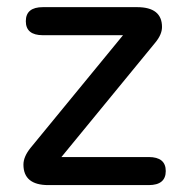

<svg xmlns="http://www.w3.org/2000/svg" viewBox="-20 -539 540 548"><path d="M331.1 -438.5H102.5Q53.7 -438.5 53.7 -478.5Q53.7 -518.6 102.5 -518.6H371.1Q442.4 -518.6 442.4 -461.9Q442.4 -440.4 422.9 -417L155.3 -90.8H404.3Q453.1 -90.8 453.1 -50.8Q453.1 -10.7 404.3 -10.7H118.2Q46.9 -10.7 46.9 -69.3Q46.9 -91.8 67.4 -117.2Z"/></svg>

Font: MotoyaLMaru
Style: W3 mono
Weight: 400
Version: Version 1.01